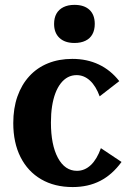

<svg xmlns="http://www.w3.org/2000/svg" viewBox="-20 -747 526 777"><path d="M274.1 10Q200.6 10 146.6 -21.5Q92.5 -53 63.1 -111.2Q33.7 -169.4 33.7 -248.9Q33.7 -308.6 50.5 -356.6Q67.3 -404.5 98.7 -438.7Q130.1 -473 174.2 -490.8Q218.3 -508.7 272.7 -508.7Q331.9 -508.7 379.9 -486Q427.9 -463.3 462.7 -418.7L383.3 -357.1Q368.1 -398.9 344 -421Q320 -443 289.9 -443Q271 -443 254.8 -434.6Q238.7 -426.1 225.8 -409.6Q212.9 -393 204.1 -369.7Q195.3 -346.4 190.7 -316.8Q186.1 -287.2 186.1 -251.1Q186.1 -160.6 214.4 -108.1Q242.7 -55.7 291.4 -55.7Q322.9 -55.7 347.7 -79.2Q372.4 -102.6 388.3 -147.4L471.8 -91.6Q434.3 -40.1 385.7 -15.1Q337 10 274.1 10ZM281.3 -573.1Q242.7 -573.1 220.8 -593.4Q198.9 -613.8 198.9 -650.2Q198.9 -674.7 208.5 -691.8Q218.2 -708.9 236.8 -718.1Q255.3 -727.3 281.3 -727.3Q320.6 -727.3 342 -707.3Q363.5 -687.3 363.5 -650.2Q363.5 -625.7 353.9 -608.3Q344.4 -591 325.8 -582.1Q307.3 -573.1 281.3 -573.1Z"/></svg>

Font: Sutasoma
Style: Regular
Weight: 400
Designer: Izhar Fathurrohim, Akbar Rohmanto, Arusyal Khofiqoini
Foundry: Kiwari Kolektiv
Version: Version 1.102